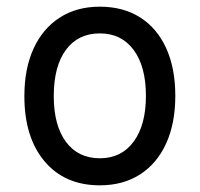

<svg xmlns="http://www.w3.org/2000/svg" viewBox="-20 -543 598 575"><path d="M279 12Q174 12 113.5 -59.8Q53 -131.5 53 -255Q53 -337.5 80.5 -397.5Q108 -457.5 158.8 -490.2Q209.5 -523 279 -523Q349 -523 399.8 -490.8Q450.5 -458.5 477.8 -398.5Q505 -338.5 505 -256Q505 -173.5 477.5 -113.2Q450 -53 399.2 -20.5Q348.5 12 279 12ZM279 -69Q343.5 -69 380.2 -118.8Q417 -168.5 417 -256Q417 -344 380.2 -393.5Q343.5 -443 279 -443Q214 -443 177.5 -393.8Q141 -344.5 141 -255Q141 -167.5 177.5 -118.2Q214 -69 279 -69Z"/></svg>

Font: Overpass
Style: Regular
Weight: 400
Designer: Delve Withrington, Dave Bailey, Thomas Jockin
Foundry: Delve Fonts LLC
Version: Version 4.000